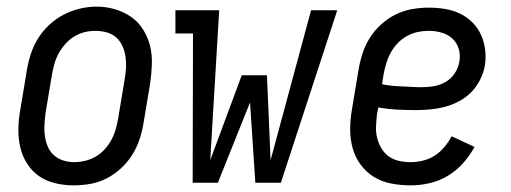

<svg xmlns="http://www.w3.org/2000/svg" viewBox="-20 -551 1540 579"><path d="M202 8Q174 8 146.5 1.5Q119 -5 97.5 -20Q76 -35 61.5 -58Q47 -81 41 -107.5Q35 -134 35.5 -162.5Q36 -191 41 -219L61 -339Q65 -364 73 -388.5Q81 -413 95 -435.5Q109 -458 129 -476.5Q149 -495 172.5 -507Q196 -519 221 -525Q246 -531 272 -531Q300 -531 327 -523Q354 -515 375.5 -500Q397 -485 411.5 -462Q426 -439 432.5 -412.5Q439 -386 438 -357.5Q437 -329 433 -301L413 -181Q409 -156 401 -131.5Q393 -107 379 -84.5Q365 -62 345 -43.5Q325 -25 301.5 -13Q278 -1 252.5 3.5Q227 8 202 8ZM204 -62Q220 -62 236.5 -66Q253 -70 268 -78.5Q283 -87 295 -100Q307 -113 315.5 -128.5Q324 -144 328.5 -160Q333 -176 336 -192L356 -312Q359 -329 360 -346.5Q361 -364 358.5 -380.5Q356 -397 349 -412.5Q342 -428 330 -438.5Q318 -449 301.5 -453.5Q285 -458 268 -458Q251 -458 235 -454Q219 -450 204 -441Q189 -432 177.5 -419Q166 -406 157.5 -391Q149 -376 144.5 -360Q140 -344 137 -328L117 -208Q115 -191 114 -173.5Q113 -156 115.5 -139.5Q118 -123 124.5 -108Q131 -93 143 -82.5Q155 -72 171 -67Q187 -62 204 -62Z M561 0 562 -450H509V-520H641L614 -68L709 -324H785L796 -68L918 -520H997L827 0H750L734 -242L637 0Z M1218 8Q1189 8 1160 2.5Q1131 -3 1107.5 -17.5Q1084 -32 1067.5 -54.5Q1051 -77 1043.5 -104Q1036 -131 1036 -160.5Q1036 -190 1041 -219L1061 -339Q1065 -364 1073 -389Q1081 -414 1095 -436.5Q1109 -459 1129.5 -477.5Q1150 -496 1173.5 -507.5Q1197 -519 1222.5 -523.5Q1248 -528 1273 -528Q1298 -528 1322 -524Q1346 -520 1367 -510Q1388 -500 1404.5 -483.5Q1421 -467 1430.5 -446Q1440 -425 1443 -401Q1446 -377 1442 -352Q1438 -331 1427.5 -310Q1417 -289 1400.5 -272.5Q1384 -256 1363 -245Q1342 -234 1320.5 -228.5Q1299 -223 1277 -221Q1255 -219 1234 -219Q1205 -219 1176.5 -220.5Q1148 -222 1121 -227L1117 -208Q1115 -190 1114 -171.5Q1113 -153 1117 -136.5Q1121 -120 1129.5 -105Q1138 -90 1151.5 -80Q1165 -70 1182.5 -66Q1200 -62 1218 -62Q1236 -62 1255 -66.5Q1274 -71 1290.5 -81.5Q1307 -92 1320 -107.5Q1333 -123 1342 -140L1411 -108Q1397 -82 1376.5 -59Q1356 -36 1330 -20.5Q1304 -5 1275 1.5Q1246 8 1218 8ZM1251 -288Q1270 -288 1288 -291Q1306 -294 1323 -303.5Q1340 -313 1351 -329.5Q1362 -346 1365 -364Q1369 -384 1363.5 -403Q1358 -422 1344.5 -434.5Q1331 -447 1312 -452.5Q1293 -458 1273 -458Q1256 -458 1239.5 -454.5Q1223 -451 1207.5 -442.5Q1192 -434 1179.5 -421Q1167 -408 1158.5 -392.5Q1150 -377 1145 -360.5Q1140 -344 1137 -328L1132 -297Q1147 -294 1161.5 -292.5Q1176 -291 1191 -290.5Q1206 -290 1221 -289Q1236 -288 1251 -288Z"/></svg>

Font: Iosevka Gothic
Style: Italic
Weight: 400
Italic angle: -9°
Monospace: yes
Designer: Belleve Invis
Foundry: Belleve Invis
Version: Version 15.5.1; ttfautohint (v1.8.4)